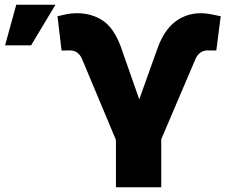

<svg xmlns="http://www.w3.org/2000/svg" viewBox="-20 -787 969 807"><path d="M467.3 0V-198.9L323.9 -541.2Q317.5 -556.1 304.7 -565.7Q291.9 -575.3 272.7 -575.3Q269.5 -575.3 260.3 -574.9Q252.8 -574.6 246.1 -574.6Q239.3 -574.6 238.6 -575.3L221.6 -718.8Q236.5 -721.9 257.3 -726.7Q278.1 -731.5 302.6 -731.5Q364.3 -731.5 410.9 -701.3Q457.4 -671.2 487.2 -592.3L565.3 -369.3L642 -583.8Q669.7 -660.5 716.6 -696Q763.5 -731.5 825.3 -731.5Q845.5 -731.5 868.6 -726.7Q891.7 -721.9 907.7 -718.8L889.2 -575.3Q887.8 -574.6 880.5 -574.8Q873.2 -574.9 865.8 -574.9Q857.6 -575.3 855.1 -575.3Q833.8 -575.3 820.8 -564.6Q807.9 -554 802.6 -541.2L657.7 -201.7V0ZM1.4 -596.6 48.3 -767H213.1L110.8 -596.6Z"/></svg>

Font: Inter UI Black
Style: Regular
Weight: 900
Designer: Rasmus Andersson
Foundry: rsms
Version: 3.2;8d6f07862